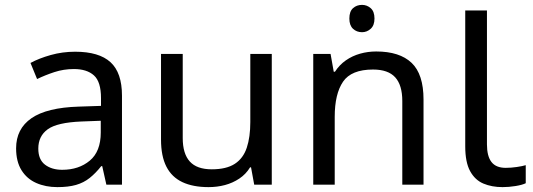

<svg xmlns="http://www.w3.org/2000/svg" viewBox="-20 -757 2185 787"><path d="M288 -545Q386 -545 433 -502Q480 -459 480 -365V0H416L399 -76H395Q372 -47 347.5 -27.5Q323 -8 291.5 1Q260 10 215 10Q167 10 128.5 -7Q90 -24 68 -59.5Q46 -95 46 -149Q46 -229 109 -272.5Q172 -316 303 -320L394 -323V-355Q394 -422 365 -448Q336 -474 283 -474Q241 -474 203 -461.5Q165 -449 132 -433L105 -499Q140 -518 188 -531.5Q236 -545 288 -545ZM314 -259Q214 -255 175.5 -227Q137 -199 137 -148Q137 -103 164.5 -82Q192 -61 235 -61Q303 -61 348 -98.5Q393 -136 393 -214V-262Z M1094 -536V0H1022L1009 -71H1005Q988 -43 961 -25Q934 -7 902 1.5Q870 10 835 10Q771 10 727.5 -10.5Q684 -31 662 -74Q640 -117 640 -185V-536H729V-191Q729 -127 758 -95Q787 -63 848 -63Q908 -63 942.5 -85.5Q977 -108 991.5 -151.5Q1006 -195 1006 -257V-536Z M1464 -737Q1484 -737 1499.5 -723.5Q1515 -710 1515 -681Q1515 -653 1499.5 -639Q1484 -625 1464 -625Q1442 -625 1427 -639Q1412 -653 1412 -681Q1412 -710 1427 -723.5Q1442 -737 1464 -737ZM1522 -546Q1618 -546 1667 -499.5Q1716 -453 1716 -349V0H1629V-343Q1629 -408 1600 -440Q1571 -472 1509 -472Q1420 -472 1386 -422Q1352 -372 1352 -278V0H1264V-536H1335L1348 -463H1353Q1371 -491 1397.5 -509.5Q1424 -528 1456 -537Q1488 -546 1522 -546Z M2040 10Q1996 10 1961.5 -4.5Q1927 -19 1907 -55.5Q1887 -92 1887 -157V-714H1976V-165Q1976 -117 1994.5 -93Q2013 -69 2053 -69Q2075 -69 2098.5 -72.5Q2122 -76 2135 -80V-6Q2121 1 2093.5 5.5Q2066 10 2040 10Z"/></svg>

Font: utelugu25
Style: Book
Weight: 400
Designer: Jelle Bosma - Monotype Design Team
Foundry: Monotype Imaging Inc.
Version: Version 2.003